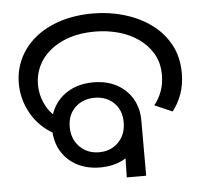

<svg xmlns="http://www.w3.org/2000/svg" viewBox="-49 -718 817 769"><g transform="rotate(-5 359.0 -333.0)"><path d="M328 -49Q275 -49 234.5 -70.5Q194 -92 171.5 -130.5Q149 -169 149 -220Q149 -271 172 -309.5Q195 -348 235.5 -369.5Q276 -391 330 -391Q383 -391 423 -369.5Q463 -348 485.5 -310Q508 -272 508 -222Q508 -171 485.5 -132Q463 -93 422.5 -71Q382 -49 328 -49ZM329 -110Q376 -110 406.5 -141Q437 -172 437 -221Q437 -270 406.5 -299.5Q376 -329 329 -329Q282 -329 251 -299.5Q220 -270 220 -221Q220 -172 251 -141Q282 -110 329 -110ZM161 -198Q97 -233 64.5 -290.5Q32 -348 32 -412Q32 -465 54 -511.5Q76 -558 117.5 -592.5Q159 -627 218.5 -646.5Q278 -666 353 -666Q415 -666 474.5 -649Q534 -632 581.5 -598.5Q629 -565 657.5 -514.5Q686 -464 686 -396Q686 -351 672.5 -313.5Q659 -276 636 -247L565 -278Q585 -303 595.5 -332.5Q606 -362 606 -396Q606 -446 584.5 -482.5Q563 -519 527 -544Q491 -569 446 -581Q401 -593 354 -593Q294 -593 248.5 -577.5Q203 -562 171.5 -535.5Q140 -509 124 -474.5Q108 -440 108 -402Q108 -358 128 -318.5Q148 -279 185 -256L161 -198ZM434 -187 508 -222V0H430Z"/></g></svg>

Font: hexoriya15
Style: Book
Weight: 400
Designer: Jelle Bosma - Monotype Design Team
Foundry: Monotype Imaging Inc.
Version: Version 2.003